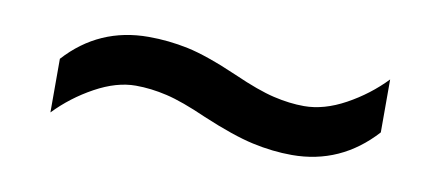

<svg xmlns="http://www.w3.org/2000/svg" viewBox="-30 -490 632 275"><g transform="rotate(10 286.0 -352.5)"><path d="M269 -319Q233 -335 209.5 -340.5Q186 -346 164 -346Q136 -346 105 -329Q74 -312 50 -287V-365Q98 -418 170 -418Q199 -418 227.5 -412Q256 -406 302 -386Q338 -370 361.5 -364.5Q385 -359 406 -359Q435 -359 466 -376Q497 -393 521 -418V-341Q472 -287 401 -287Q373 -287 343.5 -293.5Q314 -300 269 -319Z"/></g></svg>

Font: Noto Sans Old Hungarian
Style: Regular
Weight: 400
Designer: Monotype Design Team
Foundry: Monotype Imaging Inc.
Version: Version 2.005; ttfautohint (v1.8.4.7-5d5b)